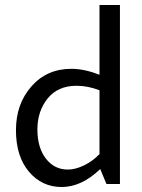

<svg xmlns="http://www.w3.org/2000/svg" viewBox="-20 -738 569 770"><path d="M379 -718H461V0H407L382 -60Q307 12 227.5 12Q148 12 96 -49.5Q44 -111 44 -216Q44 -321 106 -391.5Q168 -462 266 -462Q319 -462 379 -438ZM287 -394Q212 -394 171 -343Q130 -292 130 -219Q130 -146 164 -102Q198 -58 252 -58Q282 -58 316.5 -74.5Q351 -91 379 -120V-376Q332 -394 287 -394Z"/></svg>

Font: Average Sans
Style: Regular
Weight: 400
Designer: Eduardo Rodriguez Tunni
Foundry: Eduardo Rodriguez Tunni
Version: Version 1.001